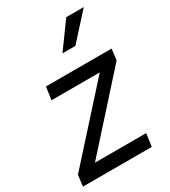

<svg xmlns="http://www.w3.org/2000/svg" viewBox="-208 -884 864 978"><g transform="rotate(-30 224.0 -395.0)"><path d="M-15 0H390L400 -75H99L455 -471L463 -536H77L66 -461H350L-7 -65ZM234 -640H310L446 -790H343Z"/></g></svg>

Font: Mluvka
Style: Italic
Weight: 400
Italic angle: -8°
Designer: Modified by Jiří Krblich, Original typeface by Gumpita Rahayu
Foundry: Gumpita Rahayu & Jiří Krblich
Version: Version 2.000;Glyphs 3.1.1 (3134)